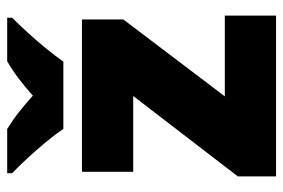

<svg xmlns="http://www.w3.org/2000/svg" viewBox="-150 -656 806 547"><g transform="rotate(-90 253.5 -383.0)"><path d="M482 0H24V-109L253 -407H37V-553H471V-435L252 -146H482ZM476 -766V-752Q459 -735 435.5 -709.5Q412 -684 389.5 -656.5Q367 -629 351 -606H159Q144 -629 121.5 -656Q99 -683 75.5 -708.5Q52 -734 33 -752V-766H159Q185 -750 206.5 -733Q228 -716 254 -693Q280 -716 303 -733.5Q326 -751 352 -766Z"/></g></svg>

Font: Noto Sans Cherokee Black
Style: Regular
Weight: 900
Designer: Monotype Design Team
Foundry: Monotype Imaging Inc.
Version: Version 2.001; ttfautohint (v1.8.4.7-5d5b)